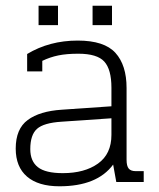

<svg xmlns="http://www.w3.org/2000/svg" viewBox="-20 -637 558 672"><path d="M115 -617H183V-549H115ZM304 -617H372V-549H304ZM35 -117Q35 -186 77 -217Q119 -248 196 -253L370 -265V-330Q370 -394 345 -421.5Q320 -449 254 -449Q213 -449 184 -443Q155 -437 128 -424V-387H75V-448Q153 -495 252 -495Q345 -495 384 -452Q423 -409 423 -329V-78Q423 -56 430.5 -47Q438 -38 455 -38H483V0H387L376 -61Q320 15 188 15Q114 15 74.5 -19Q35 -53 35 -117ZM370 -165V-223L195 -211Q133 -207 109.5 -186Q86 -165 86 -115Q86 -73 112.5 -52Q139 -31 200 -31Q276 -31 323 -64.5Q370 -98 370 -165Z"/></svg>

Font: Pridi ExtraLight
Style: Regular
Weight: 275
Designer: Katatrad Team
Foundry: CadsonDemak
Version: Version 1.001